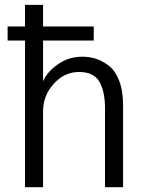

<svg xmlns="http://www.w3.org/2000/svg" viewBox="-20 -779 605 799"><path d="M11.7 -610.4V-668.9H84V-758.8H159.2V-668.9H370.1V-610.4H159.2V-442.4H160.2Q175.8 -479.5 220.7 -511.2Q265.6 -543 322.3 -543Q350.6 -543 377 -535.2Q403.3 -527.3 431.2 -506.8Q459 -486.3 475.6 -443.8Q492.2 -401.4 492.2 -339.8V0H417V-328.1Q417 -398.4 393.6 -439Q370.1 -479.5 308.6 -479.5Q248 -479.5 203.1 -429.7Q158.2 -379.9 159.2 -312.5V0H84V-610.4Z"/></svg>

Font: Gothic A1
Style: Regular
Weight: 400
Designer: HanYang I&C Co.,Ltd.
Foundry: HanYang I&C Co.,Ltd.
Version: Version 2.50